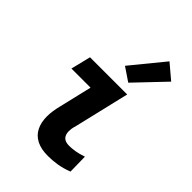

<svg xmlns="http://www.w3.org/2000/svg" viewBox="-238 -919 1037 1037"><g transform="rotate(45 280.0 -401.0)"><path d="M326 12Q274 12 239.5 -5.5Q205 -23 188 -56.5Q171 -90 171 -136Q171 -155 174 -176.5Q177 -198 183 -222L228 -412H82L110 -526H394L318 -205Q314 -193 312.5 -182.5Q311 -172 311 -164Q311 -136 325 -122Q339 -108 368 -108Q387 -108 413 -112Q439 -116 470 -127L472 -15Q431 1 394.5 6.5Q358 12 326 12ZM353 -575 276 -627 429 -814 513 -743Z"/></g></svg>

Font: Ubuntu Sans Mono
Style: Bold Italic
Weight: 700
Italic angle: -13.5°
Monospace: yes
Designer: Dalton Maag Ltd
Foundry: Dalton Maag Ltd
Version: Version 1.006